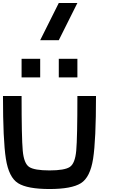

<svg xmlns="http://www.w3.org/2000/svg" viewBox="-20 -1270 790 1290"><path d="M500 -625H625Q625 -328.1 605.5 -203.1Q585.9 -78.1 523.4 -39.1Q460.9 0 312.5 0Q164.1 0 101.6 -39.1Q39.1 -78.1 19.5 -203.1Q0 -328.1 0 -625H125Q125 -343.8 132.8 -257.8Q140.6 -171.9 175.8 -148.4Q210.9 -125 312.5 -125Q414.1 -125 449.2 -148.4Q484.4 -171.9 492.2 -257.8Q500 -343.8 500 -625ZM500 -875V-750H375V-875ZM250 -875V-750H125V-875ZM375 -1000H250L375 -1250H500Z"/></svg>

Font: CraftyPE
Style: Regular
Weight: 400
Designer: Erek Butcher
Foundry: Haunted Coop
Version: Version 0.018;April 4, 2024;FontCreator 15.0.0.2962 64-bit